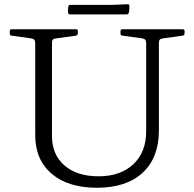

<svg xmlns="http://www.w3.org/2000/svg" viewBox="-20 -877 914 905"><path d="M729 -262Q729 -134 652.5 -63Q576 8 437 8Q301 8 223.5 -58Q146 -124 146 -240V-739H225V-236Q225 -148 284 -97Q343 -46 445 -46Q548 -46 608.5 -103Q669 -160 669 -258V-739H729ZM26 -730Q26 -739 34 -739H338Q347 -739 347 -731V-720Q347 -712 339 -709L244 -696Q234 -695 229.5 -690.5Q225 -686 225 -675V-522H146V-673Q146 -684 142 -689Q138 -694 128 -696L34 -709Q26 -710 26 -719ZM548 -730Q548 -739 556 -739H841Q850 -739 850 -731V-720Q850 -712 842 -709L748 -696Q738 -695 733.5 -690.5Q729 -686 729 -675V-522H669V-673Q669 -684 665 -689Q661 -694 651 -696L557 -709Q548 -710 548 -719ZM302 -846Q303 -854 312 -854H507L582 -857Q590 -857 590 -848Q590 -841 589.5 -833Q589 -825 587 -817Q585 -809 577 -809H310Q302 -809 301 -818Q300 -825 300.5 -832Q301 -839 302 -846Z"/></svg>

Font: Hahmlet Light
Style: Regular
Weight: 300
Designer: Minjoo Ham & Mark Frömberg
Foundry: hypertype
Version: Version 1.002